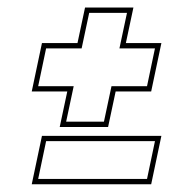

<svg xmlns="http://www.w3.org/2000/svg" viewBox="-20 -605 510 508"><path d="M138 -269 158 -363H64L91 -491H185L205 -585H333L313 -491H407L380 -363H286L266 -269ZM155 -283H255L275 -377H369L390 -477H296L316 -571H216L196 -477H102L81 -377H175ZM64 -117.5 91 -245.5H407L380 -117.5ZM81 -131.5H369L390 -231.5H102Z"/></svg>

Font: Tourney Thin Thin
Style: Italic
Weight: 250
Italic angle: -12°
Version: Version 1.015